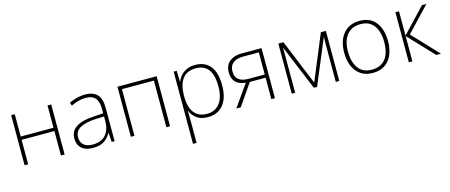

<svg xmlns="http://www.w3.org/2000/svg" viewBox="-48 -1135 4603 1963"><g transform="rotate(-15 2253.5 -153.0)"><path d="M128 -530V-294H475V-530H514V0H475V-259H128V0H90V-530Z M873 -539Q958 -539 1000.5 -494.5Q1043 -450 1043 -353V0H1012L1005 -98H1003Q979 -52 935.5 -21Q892 10 813 10Q735 10 693.5 -28Q652 -66 652 -133Q652 -212 717.5 -252.5Q783 -293 904 -299L1004 -305V-345Q1004 -431 971 -467.5Q938 -504 872 -504Q795 -504 715 -464L703 -498Q741 -516 784 -527.5Q827 -539 873 -539ZM908 -268Q806 -263 749 -231Q692 -199 692 -133Q692 -81 725 -52.5Q758 -24 817 -24Q911 -24 957 -77.5Q1003 -131 1004 -219V-272Z M1630 -530V0H1591V-494H1253V0H1215V-530Z M2038 -540Q2142 -540 2197.5 -471Q2253 -402 2253 -269Q2253 -135 2194 -62.5Q2135 10 2030 10Q1955 10 1910.5 -24Q1866 -58 1848 -106H1846Q1847 -76 1847.5 -44.5Q1848 -13 1848 16V234H1810V-530H1842L1846 -414H1848Q1860 -447 1885 -475.5Q1910 -504 1948 -522Q1986 -540 2038 -540ZM2035 -505Q1942 -505 1895.5 -443.5Q1849 -382 1848 -269V-263Q1848 -142 1895 -83.5Q1942 -25 2028 -25Q2116 -25 2164.5 -88Q2213 -151 2213 -269Q2213 -505 2035 -505Z M2378 0H2331L2493 -230Q2352 -244 2352 -375Q2352 -453 2401.5 -491.5Q2451 -530 2527 -530H2740V0H2702V-227H2535ZM2391 -376Q2391 -261 2530 -261H2702V-495H2531Q2463 -495 2427 -464Q2391 -433 2391 -376Z M3421 -530V0H3384V-393Q3384 -414 3384.5 -433Q3385 -452 3386 -474H3384L3186 0H3152L2955 -475H2953Q2954 -452 2954 -433Q2954 -414 2954 -390V0H2918V-530H2972L3169 -50L3368 -530Z M4008 -265Q4008 -185 3982.5 -123Q3957 -61 3905 -25.5Q3853 10 3775 10Q3700 10 3648.5 -25Q3597 -60 3570.5 -122Q3544 -184 3544 -265Q3544 -392 3606.5 -466Q3669 -540 3780 -540Q3859 -540 3909 -504Q3959 -468 3983.5 -406Q4008 -344 4008 -265ZM3584 -265Q3584 -158 3631 -91.5Q3678 -25 3775 -25Q3842 -25 3885 -55.5Q3928 -86 3948 -140Q3968 -194 3968 -265Q3968 -333 3949 -387Q3930 -441 3888.5 -473Q3847 -505 3780 -505Q3685 -505 3634.5 -441.5Q3584 -378 3584 -265Z M4438 -530H4485L4241 -272L4497 0H4448L4195 -268V0H4157V-530H4195V-272Z"/></g></svg>

Font: Noto Sans ExtraLight
Style: Regular
Weight: 200
Designer: Monotype Design Team
Foundry: Monotype Imaging Inc.
Version: Version 2.007